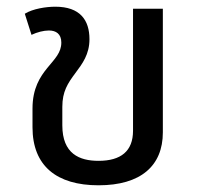

<svg xmlns="http://www.w3.org/2000/svg" viewBox="-20 -543 587 573"><path d="M274 10C400 10 466 -48 466 -148V-517H377V-153C377 -92 341 -63 274 -63C217 -63 166 -84 166 -169V-224C166 -270 182 -294 205 -325C226 -353 247 -381 247 -426C247 -483 219 -523 145 -523C118 -523 78 -517 54 -502L74 -439C91 -447 110 -452 126 -452C147 -452 163 -442 163 -416C163 -386 144 -368 121 -340C100 -314 77 -280 77 -219V-163C77 -48 149 10 274 10Z"/></svg>

Font: Noto Sans Thai UI
Style: Regular
Weight: 400
Designer: Monotype Design Team
Foundry: Monotype Imaging Inc.
Version: Version 1.901